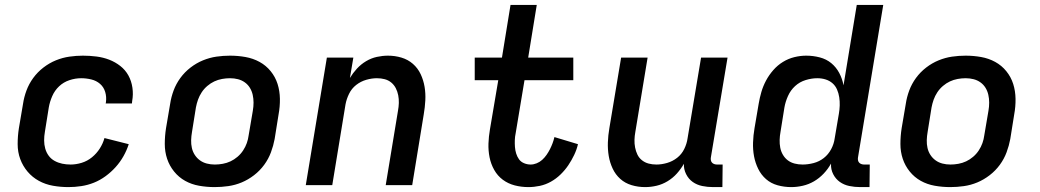

<svg xmlns="http://www.w3.org/2000/svg" viewBox="-20 -755 4240 783"><path d="M259 8Q227 8 196 2.5Q165 -3 138.5 -17.5Q112 -32 92.5 -55Q73 -78 62.5 -106.5Q52 -135 52 -167.5Q52 -200 57 -232L74 -332Q78 -359 88 -386Q98 -413 115.5 -437Q133 -461 157 -479.5Q181 -498 208 -509Q235 -520 263 -524Q291 -528 318 -528Q346 -528 373.5 -524.5Q401 -521 425.5 -511.5Q450 -502 470.5 -486Q491 -470 503.5 -447.5Q516 -425 520 -397.5Q524 -370 519 -343L518 -333H411L412 -338Q415 -360 409 -380Q403 -400 388 -413Q373 -426 352.5 -431Q332 -436 311 -436Q287 -436 263 -428Q239 -420 221 -403Q203 -386 193 -363Q183 -340 179 -317L163 -217Q160 -200 160 -182.5Q160 -165 164.5 -149Q169 -133 178.5 -120Q188 -107 202.5 -99Q217 -91 233.5 -87.5Q250 -84 268 -84Q290 -84 313 -91Q336 -98 355 -113.5Q374 -129 387 -149.5Q400 -170 406 -192L505 -167Q497 -142 483.5 -118Q470 -94 451.5 -73.5Q433 -53 410.5 -36.5Q388 -20 363 -10Q338 0 311.5 4Q285 8 259 8Z M855 8Q823 8 792 2.5Q761 -3 735 -17.5Q709 -32 690 -55.5Q671 -79 661.5 -107.5Q652 -136 652 -168Q652 -200 657 -232L674 -332Q678 -359 688 -386Q698 -413 715.5 -437Q733 -461 757 -479.5Q781 -498 808 -509Q835 -520 862.5 -524Q890 -528 918 -528Q950 -528 981 -522.5Q1012 -517 1038.5 -502.5Q1065 -488 1084 -464.5Q1103 -441 1112 -412.5Q1121 -384 1121.5 -352Q1122 -320 1116 -288L1100 -188Q1095 -161 1085 -134Q1075 -107 1057.5 -83Q1040 -59 1016 -40.5Q992 -22 965.5 -11Q939 0 911 4Q883 8 855 8ZM856 -84Q872 -84 888.5 -87Q905 -90 920 -97Q935 -104 948.5 -115.5Q962 -127 971.5 -141.5Q981 -156 986.5 -171.5Q992 -187 994 -203L1011 -303Q1014 -320 1014 -336.5Q1014 -353 1010.5 -368.5Q1007 -384 999 -397Q991 -410 978.5 -419Q966 -428 950.5 -432Q935 -436 918 -436Q902 -436 885.5 -433Q869 -430 854 -423Q839 -416 825.5 -404.5Q812 -393 802.5 -378.5Q793 -364 787.5 -348.5Q782 -333 779 -317L763 -217Q760 -200 759.5 -183.5Q759 -167 762.5 -151.5Q766 -136 774.5 -123Q783 -110 795.5 -101Q808 -92 823.5 -88Q839 -84 856 -84Z M1227 0 1313 -520H1421L1407 -437Q1419 -457 1435.5 -475Q1452 -493 1473 -505.5Q1494 -518 1517 -523Q1540 -528 1562 -528Q1591 -528 1617.5 -520Q1644 -512 1664 -494.5Q1684 -477 1695.5 -452.5Q1707 -428 1711.5 -401Q1716 -374 1714.5 -345.5Q1713 -317 1708 -288L1661 0H1553L1603 -303Q1606 -319 1606.5 -335Q1607 -351 1604 -366.5Q1601 -382 1594 -395.5Q1587 -409 1575.5 -418.5Q1564 -428 1549 -432Q1534 -436 1517 -436Q1496 -436 1473.5 -429.5Q1451 -423 1432.5 -408.5Q1414 -394 1403.5 -372.5Q1393 -351 1389 -329L1335 0Z M2135 8Q2106 8 2079 1Q2052 -6 2030.5 -22Q2009 -38 1995.5 -62Q1982 -86 1976.5 -113.5Q1971 -141 1972 -169.5Q1973 -198 1978 -227L2012 -428H1916V-520H2027L2062 -735H2169L2134 -520H2318V-428H2119L2083 -212Q2080 -198 2079.5 -184Q2079 -170 2080 -156Q2081 -142 2085 -129Q2089 -116 2096.5 -105.5Q2104 -95 2117 -89.5Q2130 -84 2144 -84Q2156 -84 2168.5 -89Q2181 -94 2191 -103Q2201 -112 2209 -123.5Q2217 -135 2223 -147Q2229 -159 2233.5 -171Q2238 -183 2241 -196L2337 -167Q2332 -145 2321.5 -123Q2311 -101 2297.5 -81Q2284 -61 2266 -43.5Q2248 -26 2226.5 -14Q2205 -2 2181.5 3Q2158 8 2135 8Z M2611 8Q2582 8 2555.5 0Q2529 -8 2509.5 -25.5Q2490 -43 2478.5 -67.5Q2467 -92 2462.5 -119Q2458 -146 2459 -174.5Q2460 -203 2465 -232L2513 -520H2621L2571 -217Q2568 -201 2567.5 -185Q2567 -169 2570 -153.5Q2573 -138 2579.5 -124.5Q2586 -111 2598 -101.5Q2610 -92 2625 -88Q2640 -84 2657 -84Q2678 -84 2700.5 -90.5Q2723 -97 2741.5 -111.5Q2760 -126 2770.5 -147.5Q2781 -169 2784 -191L2839 -520H2947L2879 -113Q2878 -107 2879 -101.5Q2880 -96 2883.5 -92Q2887 -88 2892.5 -86Q2898 -84 2904 -84H2927L2926 8H2888Q2865 8 2843.5 3.5Q2822 -1 2805 -13Q2788 -25 2778 -45Q2768 -65 2769 -87Q2757 -66 2740.5 -47.5Q2724 -29 2702.5 -16Q2681 -3 2657.5 2.5Q2634 8 2611 8Z M3207 8Q3178 8 3151 0.5Q3124 -7 3104 -24.5Q3084 -42 3072 -66.5Q3060 -91 3055 -118Q3050 -145 3051 -174Q3052 -203 3057 -232L3074 -332Q3078 -356 3085 -380Q3092 -404 3104 -426.5Q3116 -449 3133.5 -469Q3151 -489 3173 -502.5Q3195 -516 3219.5 -522Q3244 -528 3268 -528Q3296 -528 3323 -521Q3350 -514 3370 -497.5Q3390 -481 3402.5 -457.5Q3415 -434 3420 -407L3474 -735H3582L3479 -113Q3478 -107 3479 -101.5Q3480 -96 3483.5 -92Q3487 -88 3492.5 -86Q3498 -84 3504 -84H3527L3526 8H3488Q3465 8 3443.5 3.5Q3422 -1 3405 -13Q3388 -25 3378 -44.5Q3368 -64 3369 -86V-88Q3357 -66 3339 -47Q3321 -28 3299.5 -15.5Q3278 -3 3254 2.5Q3230 8 3207 8ZM3253 -84Q3275 -84 3298 -90Q3321 -96 3339.5 -110.5Q3358 -125 3369.5 -146.5Q3381 -168 3384 -191L3401 -291Q3404 -308 3404.5 -325Q3405 -342 3402.5 -358.5Q3400 -375 3393.5 -390Q3387 -405 3375 -415.5Q3363 -426 3347 -431Q3331 -436 3313 -436Q3290 -436 3265.5 -428.5Q3241 -421 3222.5 -404Q3204 -387 3193.5 -363.5Q3183 -340 3179 -317L3163 -217Q3160 -201 3159.5 -184.5Q3159 -168 3162 -152.5Q3165 -137 3173 -123.5Q3181 -110 3193 -101Q3205 -92 3220.5 -88Q3236 -84 3253 -84Z M3855 8Q3823 8 3792 2.5Q3761 -3 3735 -17.5Q3709 -32 3690 -55.5Q3671 -79 3661.5 -107.5Q3652 -136 3652 -168Q3652 -200 3657 -232L3674 -332Q3678 -359 3688 -386Q3698 -413 3715.5 -437Q3733 -461 3757 -479.5Q3781 -498 3808 -509Q3835 -520 3862.5 -524Q3890 -528 3918 -528Q3950 -528 3981 -522.5Q4012 -517 4038.5 -502.5Q4065 -488 4084 -464.5Q4103 -441 4112 -412.5Q4121 -384 4121.5 -352Q4122 -320 4116 -288L4100 -188Q4095 -161 4085 -134Q4075 -107 4057.5 -83Q4040 -59 4016 -40.5Q3992 -22 3965.5 -11Q3939 0 3911 4Q3883 8 3855 8ZM3856 -84Q3872 -84 3888.5 -87Q3905 -90 3920 -97Q3935 -104 3948.5 -115.5Q3962 -127 3971.5 -141.5Q3981 -156 3986.5 -171.5Q3992 -187 3994 -203L4011 -303Q4014 -320 4014 -336.5Q4014 -353 4010.5 -368.5Q4007 -384 3999 -397Q3991 -410 3978.5 -419Q3966 -428 3950.5 -432Q3935 -436 3918 -436Q3902 -436 3885.5 -433Q3869 -430 3854 -423Q3839 -416 3825.5 -404.5Q3812 -393 3802.5 -378.5Q3793 -364 3787.5 -348.5Q3782 -333 3779 -317L3763 -217Q3760 -200 3759.5 -183.5Q3759 -167 3762.5 -151.5Q3766 -136 3774.5 -123Q3783 -110 3795.5 -101Q3808 -92 3823.5 -88Q3839 -84 3856 -84Z"/></svg>

Font: Iosevka Semibold Extended
Style: Italic
Weight: 600
Width: 7
Italic angle: -9°
Monospace: yes
Designer: Belleve Invis
Foundry: Belleve Invis
Version: Version 32.5.0; ttfautohint (v1.8.4)